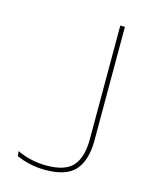

<svg xmlns="http://www.w3.org/2000/svg" viewBox="-101 -706 617 780"><g transform="rotate(15 207.5 -316.0)"><path d="M164 6.5Q130.5 6.5 99.2 -0.5Q68 -7.5 43 -19L40.5 -39.5Q70 -25.5 101.2 -18.8Q132.5 -12 164 -12Q244 -12 275.8 -49Q307.5 -86 307.5 -161V-639H327V-160.5Q327 -79 290.5 -36.2Q254 6.5 164 6.5Z"/></g></svg>

Font: Anek Tamil Thin
Style: Regular
Weight: 250
Designer: Aadarsh Rajan (Tamil), Yesha Goshar (Latin)
Foundry: Ek Type
Version: Version 1.003